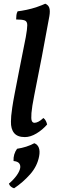

<svg xmlns="http://www.w3.org/2000/svg" viewBox="-20 -730 305 1035"><path d="M114 9Q74 9 56 -13Q38 -35 39 -75Q39 -90 40.5 -106Q42 -122 46 -150Q50 -178 59 -225Q68 -272 82.5 -346Q97 -420 119 -530Q127 -574 127 -594.5Q127 -615 113 -620Q99 -625 67 -625Q67 -637 68.5 -648.5Q70 -660 75 -669Q94 -671 123 -677Q152 -683 179.5 -692.5Q207 -702 224 -710Q241 -703 246 -687Q251 -671 246 -642Q226 -530 205.5 -424Q185 -318 165 -218Q152 -153 149.5 -120.5Q147 -88 151.5 -78Q156 -68 166 -68Q175 -68 187 -74Q199 -80 214 -94Q223 -87 227.5 -77.5Q232 -68 234 -59Q209 -30 176.5 -10.5Q144 9 114 9ZM56 285Q34 278 28 260Q54 238 70 215.5Q86 193 89 175Q91 159 82.5 149.5Q74 140 53 138Q51 101 72 72Q98 68 121.5 60.5Q145 53 165 42Q183 49 189.5 67Q196 85 191 112Q181 166 142.5 209.5Q104 253 56 285Z"/></svg>

Font: Vollkorn Medium
Style: Italic
Weight: 500
Italic angle: -11°
Designer: Friedrich Althausen
Foundry: Friedrich Althausen
Version: Version 5.000